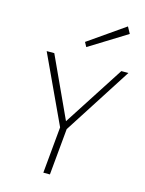

<svg xmlns="http://www.w3.org/2000/svg" viewBox="-125 -912 743 986"><g transform="rotate(15 247.0 -419.0)"><path d="M204.5 0 227.5 -247 59.5 -607.5H100L248.5 -285.5L456.5 -607.5H494L262.5 -247L239.5 0ZM250.5 -680 237.5 -704 430 -838 449 -803Z"/></g></svg>

Font: Karla ExtraLight
Style: Italic
Weight: 250
Italic angle: -8°
Designer: Jonathan Pinhorn
Version: Version 2.004;gftools[0.9.33]